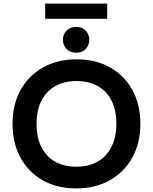

<svg xmlns="http://www.w3.org/2000/svg" viewBox="-20 -1041 853 1071"><path d="M406 10Q298 10 218 -35.5Q138 -81 94 -162Q50 -243 50 -351Q50 -458 95 -539Q140 -620 220.5 -665Q301 -710 406 -710Q515 -710 595 -664.5Q675 -619 719 -538Q763 -457 763 -350Q763 -243 718 -162Q673 -81 592.5 -35.5Q512 10 406 10ZM406 -111Q473 -111 523 -138.5Q573 -166 601 -220Q629 -274 629 -351Q629 -428 601.5 -481Q574 -534 524 -561.5Q474 -589 406 -589Q340 -589 290 -561.5Q240 -534 212 -481Q184 -428 184 -350Q184 -273 211.5 -219.5Q239 -166 289 -138.5Q339 -111 406 -111ZM405 -747Q371 -747 351 -768Q331 -789 331 -819Q331 -849 351 -870Q371 -891 405 -891Q439 -891 458.5 -870Q478 -849 478 -819Q478 -789 458.5 -768Q439 -747 405 -747ZM232 -936V-1021H578V-936Z"/></svg>

Font: REM Medium
Style: Regular
Weight: 500
Designer: Octavio Pardo
Foundry: Ashler Design
Version: Version 1.005;gftools[0.9.28]